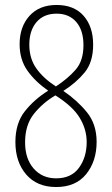

<svg xmlns="http://www.w3.org/2000/svg" viewBox="-20 -743 451 773"><path d="M206 10Q129 10 85.5 -40.5Q42 -91 42 -171Q42 -247 80 -295Q118 -343 174 -378Q122 -414 90.5 -458.5Q59 -503 59 -565Q59 -635 98.5 -679Q138 -723 208 -723Q278 -723 316.5 -679.5Q355 -636 355 -563Q355 -493 321 -451.5Q287 -410 235 -377Q291 -339 330 -291Q369 -243 369 -172Q369 -94 327 -42Q285 10 206 10ZM205 -395Q254 -427 285 -463Q316 -499 316 -561Q316 -621 287 -654.5Q258 -688 208 -688Q156 -688 127 -654Q98 -620 98 -563Q98 -508 126 -468Q154 -428 205 -395ZM206 -25Q267 -25 298 -67.5Q329 -110 329 -171Q329 -222 301 -268.5Q273 -315 203 -359Q152 -329 116.5 -284.5Q81 -240 81 -170Q81 -104 115.5 -64.5Q150 -25 206 -25Z"/></svg>

Font: Noto Sans Devanagari ExtraCondensed ExtraLight
Style: Regular
Weight: 200
Width: 2
Designer: Jelle Bosma - Monotype Design Team
Foundry: Monotype Imaging Inc.
Version: Version 2.004; ttfautohint (v1.8.4.7-5d5b)